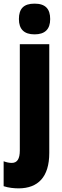

<svg xmlns="http://www.w3.org/2000/svg" viewBox="-58 -796 343 1056"><path d="M46 -691C46 -635 75 -607 132 -607C189 -607 218 -635 218 -691C218 -747 192 -776 132 -776C72 -776 46 -748 46 -691ZM46 240C150 239 213 179 213 45V-553H51V32C51 77 37 100 7 100C-7 100 -22 97 -38 91V228C-11 237 19 240 46 240Z"/></svg>

Font: Noto Sans Myanmar UI ExtraCondensed Black
Style: Regular
Weight: 900
Width: 2
Designer: Monotype Design Team
Foundry: Monotype Imaging Inc.
Version: Version 2.103